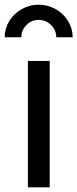

<svg xmlns="http://www.w3.org/2000/svg" viewBox="-61 -799 330 819"><path d="M58 -539H151V0H58ZM104 -779Q143 -779 176.5 -760Q210 -741 229.5 -709Q249 -677 249 -640H179Q179 -670 157 -692Q135 -714 104 -714Q73 -714 51.5 -692Q30 -670 30 -640H-41Q-41 -677 -21.5 -709Q-2 -741 31.5 -760Q65 -779 104 -779Z"/></svg>

Font: Evergrow Sans 
Style: Medium
Weight: 500
Foundry: 10Web
Version: Version 1.000